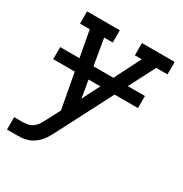

<svg xmlns="http://www.w3.org/2000/svg" viewBox="-171 -658 942 991"><g transform="rotate(30 300.0 -162.5)"><path d="M10 205V131H59Q75 131 92 127.5Q109 124 123 112.5Q137 101 146 86Q155 71 163 55L202 -20L121 -457H63V-530H258V-457H207L263 -125L431 -457H390V-530H585V-456H518L236 89Q227 106 217.5 123Q208 140 195 154.5Q182 169 166 180Q150 191 131.5 197Q113 203 95 204Q77 205 59 205ZM35 -229V-301H540V-229Z"/></g></svg>

Font: Iosevka Slab Extended Oblique
Style: Regular
Weight: 400
Width: 7
Italic angle: -9°
Monospace: yes
Designer: Belleve Invis
Foundry: Belleve Invis
Version: Version 11.1.0; ttfautohint (v1.8.3)